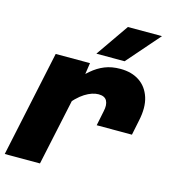

<svg xmlns="http://www.w3.org/2000/svg" viewBox="-117 -883 883 979"><g transform="rotate(15 324.0 -394.0)"><path d="M413 -263 429 -341Q437 -376 426 -397Q415 -418 382 -418Q349 -418 310.5 -394Q272 -370 227 -312L239 -449Q274 -488 306 -515.5Q338 -543 374 -557.5Q410 -572 456 -572Q516 -572 557 -544.5Q598 -517 614.5 -465.5Q631 -414 615 -341L599 -263ZM-2 0 117 -560H298L285 -473L184 0ZM317 -615 437 -788H617L466 -615Z"/></g></svg>

Font: Azeret Mono Thin ExtraBold
Style: Italic
Weight: 800
Italic angle: -12°
Version: Version 1.002